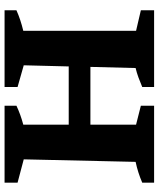

<svg xmlns="http://www.w3.org/2000/svg" viewBox="53 -748 695 841"><g transform="rotate(-90 400.5 -327.5)"><path d="M21 0V-52Q65 -71 112 -81L123 -571L21 -598V-655H358V-603Q320 -585 275 -573V-374H530L535 -571L440 -598V-655H776V-603Q756 -594 733.5 -586.5Q711 -579 686 -573V-79L776 -58V0H440V-52Q461 -61 481.5 -68.5Q502 -76 523 -81L528 -279H275V-79L358 -58V0Z"/></g></svg>

Font: Piazzolla
Style: Bold
Weight: 700
Designer: Juan Pablo del Peral
Foundry: Huerta Tipografica
Version: Version 1.330